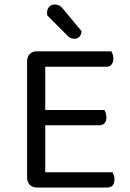

<svg xmlns="http://www.w3.org/2000/svg" viewBox="-20 -837 582 857"><path d="M145 0Q125 0 113 -12Q101 -24 101 -44V-564Q101 -584 113 -596Q125 -608 145 -608H477Q480 -603 483 -594.5Q486 -586 486 -576Q486 -559 478 -549Q470 -539 455 -539H182V-346H446Q449 -341 452 -332.5Q455 -324 455 -314Q455 -297 447 -287.5Q439 -278 424 -278H182V-68H482Q485 -63 488 -55Q491 -47 491 -36Q491 -19 483 -9.5Q475 0 460 0ZM191 -768Q190 -773 190 -780Q190 -796 199.5 -806.5Q209 -817 224 -817Q246 -817 260 -799L344 -698Q343 -682 334.5 -673Q326 -664 312 -664Q301 -664 294 -668Q287 -672 279 -680Z"/></svg>

Font: Baloo Bhai 2
Style: Regular
Weight: 400
Designer: Supriya Tembe, Noopur Datye and Ek Type
Foundry: Ek Type
Version: Version 1.640;PS 1.000;hotconv 16.6.51;makeotf.lib2.5.65220;